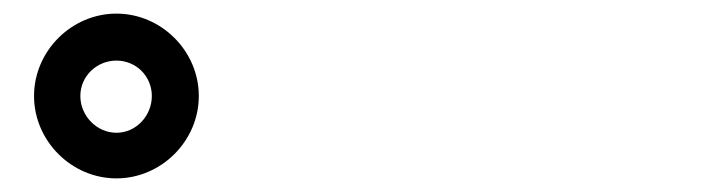

<svg xmlns="http://www.w3.org/2000/svg" viewBox="-20 -809 1040 282"><path d="M30 -668C30 -602 85 -547 151 -547C217 -547 272 -602 272 -668C272 -734 217 -789 151 -789C85 -789 30 -734 30 -668ZM98 -668C98 -697 122 -720 151 -720C180 -720 203 -697 203 -668C203 -639 180 -614 151 -614C122 -614 98 -639 98 -668Z"/></svg>

Font: コーポレート・ロゴ ver3 Bold
Style: Regular
Weight: 700
Designer: [KANA_main] LOGOTYPE.JP [Source Han Sans] Ryoko NISHIZUKA 西塚涼子 (kana, bopomofo & ideographs); Paul D. Hunt (Latin, Greek
Version: Version 12.001;FEAKit 1.0